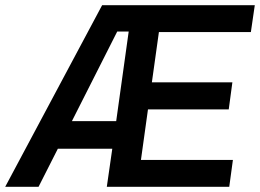

<svg xmlns="http://www.w3.org/2000/svg" viewBox="-44 -717 998 737"><path d="M348 -697H934L919 -594H566L539 -401H848L834 -297H524L497 -103H850L836 0H366L387 -146H178L104 0H-24ZM402 -252 450 -596H406L232 -252Z"/></svg>

Font: Hanken Grotesk SemiBold
Style: Italic
Weight: 600
Italic angle: -8°
Designer: Alfredo Marco Pradil
Foundry: Hanken Design Co.
Version: Version 3.014